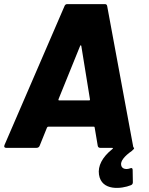

<svg xmlns="http://www.w3.org/2000/svg" viewBox="-31 -720 724 935"><path d="M602 100C581 107 562 102 559 84C555 65 575 40 611 15C618 9 623 4 622 1C621 -1 619 -2 618 -4L491 -690C490 -696 487 -700 480 -700H296C290 -700 285 -696 283 -690L-9 -14C-13 -5 -9 0 -1 0H147C154 0 160 -4 162 -10L198 -99C200 -101 201 -103 204 -103H426C429 -103 430 -101 430 -99L445 -10C446 -4 450 0 457 0H515C519 0 521 3 516 6C466 46 445 89 451 130C463 212 562 200 606 182C612 180 616 175 616 168L615 107C615 99 610 96 602 100ZM254 -237 359 -496C360 -500 364 -501 365 -496L407 -237C408 -233 406 -231 403 -231H257C254 -231 253 -233 254 -237Z"/></svg>

Font: Barlow ExtraBold
Style: Italic
Weight: 800
Italic angle: -7°
Designer: Jeremy Tribby
Foundry: Tribby Type
Version: Version 1.422;hotconv 1.0.109;makeotfexe 2.5.65596